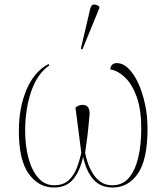

<svg xmlns="http://www.w3.org/2000/svg" viewBox="-20 -825 740 855"><path d="M220 10Q152 10 108 -51Q64 -112 64 -242Q64 -345 98 -425.5Q132 -506 196 -540L200 -534Q146 -497 119 -418Q92 -339 92 -242Q92 -177 106.5 -122Q121 -67 150 -33.5Q179 0 221 0Q262 0 286 -22.5Q310 -45 322.5 -78.5Q335 -112 342 -144Q335 -200 329 -247Q323 -294 316 -346Q330 -358 348 -358Q366 -358 373 -346Q380 -334 379 -315Q377 -297 374 -264Q371 -231 366.5 -197.5Q362 -164 359 -144Q363 -123 371.5 -98.5Q380 -74 394 -51.5Q408 -29 429 -14.5Q450 0 481 0Q525 0 553 -32Q581 -64 595 -121Q609 -178 609 -252Q609 -337 589 -393Q569 -449 537.5 -479.5Q506 -510 471 -516Q474 -544 500 -544Q527 -544 551.5 -520.5Q576 -497 595 -456Q614 -415 625.5 -362.5Q637 -310 637 -252Q637 -114 594 -52Q551 10 482 10Q426 10 394.5 -27.5Q363 -65 350 -127Q337 -65 306.5 -27.5Q276 10 220 10ZM347 -605 340 -608 382 -787Q387 -805 398.5 -805Q410 -805 422 -796V-788Z"/></svg>

Font: Noto Serif Display SemiCondensed Thin
Style: Regular
Weight: 100
Width: 4
Designer: Monotype Design Team
Foundry: Monotype Imaging Inc.
Version: Version 2.009